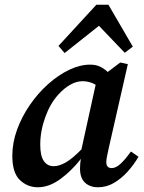

<svg xmlns="http://www.w3.org/2000/svg" viewBox="-20 -777 609 811"><path d="M150 -166Q150 -119 165 -97Q180 -75 207 -75Q230 -75 258 -91Q286 -107 324 -146L384 -419Q359 -434 329 -434Q303 -434 276.5 -419Q250 -404 226 -377Q192 -340 171 -281.5Q150 -223 150 -166ZM394 14Q360 14 339 -5.5Q318 -25 318 -65Q318 -89 322 -106Q281 -54 234 -20Q187 14 140 14Q96 14 64 -16.5Q32 -47 32 -119Q32 -174 52 -229Q72 -284 106 -333.5Q140 -383 183 -421.5Q226 -460 272 -482Q318 -504 361 -504Q384 -504 401.5 -496Q419 -488 435 -473L488 -513L520 -506L439 -150Q435 -131 432 -116.5Q429 -102 429 -92Q429 -67 452 -67Q469 -67 488.5 -84.5Q508 -102 533 -137L565 -115Q546 -82 519.5 -52.5Q493 -23 461.5 -4.5Q430 14 394 14ZM507 -554 398 -668 253 -553 227 -583 387 -757H438L541 -580Z"/></svg>

Font: Source Serif 4 SmText Semibold
Style: Italic
Weight: 600
Italic angle: -12°
Designer: Frank Grießhammer
Foundry: Adobe
Version: Version 4.005;hotconv 1.1.0;makeotfexe 2.6.0